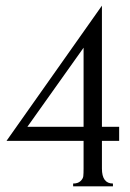

<svg xmlns="http://www.w3.org/2000/svg" viewBox="-20 -660 460 680"><path d="M380 0H239V-10Q256 -10 265 -18.5Q274 -27 275 -36Q276 -45 276 -63V-161H3L341 -640V-211H402V-161H341V-63Q341 -10 380 -10ZM276 -211V-491L77 -211Z"/></svg>

Font: Forum
Style: Regular
Weight: 400
Designer: Denis Masharov
Foundry: Denis Masharov
Version: Version 1.000